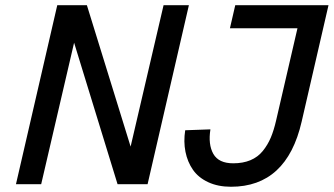

<svg xmlns="http://www.w3.org/2000/svg" viewBox="-20 -710 1286 740"><path d="M41.5 0 200.7 -689.9H314.9L483.4 -145L610.4 -689.9H708L548.8 0H433.1L265.6 -545.4L138.7 0ZM870.1 9.8Q820.3 9.8 782.5 -7.8Q744.6 -25.4 723.6 -55.7Q702.6 -85.9 694.8 -125Q687 -164.1 693.8 -208L791 -211.4Q781.7 -153.3 802.2 -116.9Q822.8 -80.6 878.9 -80.6Q916.5 -80.6 945.1 -92.5Q973.6 -104.5 992.7 -127.9Q1011.7 -151.4 1023.7 -179.7Q1035.6 -208 1044.4 -246.6L1126.5 -601.1H866.2L886.7 -689.9H1246.1L1142.6 -241.2Q1085 9.8 870.1 9.8Z"/></svg>

Font: HK Grotesk Medium Italic
Style: Regular
Weight: 500
Italic angle: -13°
Designer: Alfredo Marco Pradil and Stefan Peev
Foundry: Hanken Design Co.
Version: Version 1.000;PS 001.000;hotconv 1.0.88;makeotf.lib2.5.64775